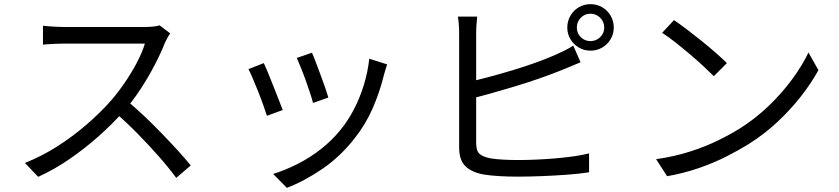

<svg xmlns="http://www.w3.org/2000/svg" viewBox="-20 -830 4040 925"><path d="M800 -669Q795 -663 787.5 -649.5Q780 -636 775 -625Q756 -576 725 -516.5Q694 -457 656 -399Q618 -341 576 -294Q521 -232 455 -173.5Q389 -115 316 -64.5Q243 -14 164 22L100 -45Q181 -77 255.5 -124.5Q330 -172 395.5 -228.5Q461 -285 512 -342Q546 -381 579.5 -429.5Q613 -478 639.5 -528.5Q666 -579 678 -620Q670 -620 640 -620Q610 -620 569 -620Q528 -620 483 -620Q438 -620 397 -620Q356 -620 326.5 -620Q297 -620 288 -620Q271 -620 249.5 -619Q228 -618 210.5 -617Q193 -616 187 -615V-706Q194 -705 212.5 -703.5Q231 -702 252 -701Q273 -700 288 -700Q299 -700 328 -700Q357 -700 397.5 -700Q438 -700 482 -700Q526 -700 566.5 -700Q607 -700 636 -700Q665 -700 674 -700Q699 -700 718.5 -702Q738 -704 749 -708ZM589 -347Q630 -313 673.5 -272Q717 -231 759 -187.5Q801 -144 837 -104.5Q873 -65 899 -33L829 27Q794 -21 745 -76.5Q696 -132 641.5 -187.5Q587 -243 532 -290Z M1483 -576Q1490 -561 1501 -531.5Q1512 -502 1524.5 -469Q1537 -436 1547 -406.5Q1557 -377 1562 -360L1488 -334Q1484 -351 1474.5 -380Q1465 -409 1453 -442.5Q1441 -476 1429 -505Q1417 -534 1410 -551ZM1845 -520Q1840 -505 1836.5 -492.5Q1833 -480 1830 -470Q1810 -388 1776 -309.5Q1742 -231 1688 -163Q1619 -75 1532.5 -16Q1446 43 1362 75L1296 8Q1354 -10 1413.5 -40Q1473 -70 1526.5 -112Q1580 -154 1621 -205Q1657 -249 1685.5 -304Q1714 -359 1733 -421Q1752 -483 1759 -547ZM1251 -526Q1259 -509 1271 -480Q1283 -451 1296.5 -416.5Q1310 -382 1322.5 -350.5Q1335 -319 1342 -300L1266 -272Q1260 -291 1248.5 -323.5Q1237 -356 1223 -391Q1209 -426 1196.5 -455Q1184 -484 1177 -497Z M2759 -697Q2759 -670 2778 -651Q2797 -632 2825 -632Q2852 -632 2871.5 -651Q2891 -670 2891 -697Q2891 -725 2871.5 -744.5Q2852 -764 2825 -764Q2797 -764 2778 -744.5Q2759 -725 2759 -697ZM2713 -697Q2713 -728 2728 -754Q2743 -780 2768.5 -795Q2794 -810 2825 -810Q2856 -810 2881.5 -795Q2907 -780 2922 -754Q2937 -728 2937 -697Q2937 -667 2922 -641.5Q2907 -616 2881.5 -601Q2856 -586 2825 -586Q2794 -586 2768.5 -601Q2743 -616 2728 -641.5Q2713 -667 2713 -697ZM2279 -750Q2277 -733 2275.5 -711.5Q2274 -690 2274 -669Q2274 -656 2274 -617.5Q2274 -579 2274 -525.5Q2274 -472 2274 -412.5Q2274 -353 2274 -298Q2274 -243 2274 -201.5Q2274 -160 2274 -141Q2274 -103 2290.5 -88.5Q2307 -74 2344 -67Q2368 -63 2403.5 -61Q2439 -59 2476 -59Q2516 -59 2562 -61Q2608 -63 2655.5 -67Q2703 -71 2745 -77Q2787 -83 2818 -91V0Q2775 7 2714.5 11.5Q2654 16 2590.5 18.5Q2527 21 2472 21Q2428 21 2385.5 18.5Q2343 16 2312 11Q2254 1 2223 -28.5Q2192 -58 2192 -119Q2192 -144 2192 -189Q2192 -234 2192 -292Q2192 -350 2192 -410.5Q2192 -471 2192 -525Q2192 -579 2192 -617.5Q2192 -656 2192 -669Q2192 -682 2191.5 -696Q2191 -710 2189.5 -724.5Q2188 -739 2186 -750ZM2237 -435Q2282 -445 2336.5 -459.5Q2391 -474 2447.5 -491Q2504 -508 2557.5 -527Q2611 -546 2654 -565Q2677 -575 2699 -586Q2721 -597 2742 -610L2777 -530Q2756 -521 2730.5 -510.5Q2705 -500 2683 -491Q2636 -472 2578.5 -452Q2521 -432 2460 -413.5Q2399 -395 2341.5 -379Q2284 -363 2237 -352Z M3227 -733Q3254 -715 3289 -688.5Q3324 -662 3360.5 -632.5Q3397 -603 3429 -575Q3461 -547 3482 -526L3419 -463Q3400 -482 3370 -510Q3340 -538 3304 -568.5Q3268 -599 3233 -626.5Q3198 -654 3170 -672ZM3141 -63Q3229 -76 3301.5 -99Q3374 -122 3434 -151Q3494 -180 3541 -209Q3618 -257 3683 -319.5Q3748 -382 3797 -449Q3846 -516 3875 -577L3923 -492Q3889 -430 3839 -366Q3789 -302 3726 -243Q3663 -184 3587 -136Q3537 -105 3477.5 -75Q3418 -45 3347.5 -20.5Q3277 4 3194 19Z"/></svg>

Font: Noto Sans KR
Style: Regular
Weight: 400
Designer: Ryoko NISHIZUKA  (kana, bopomofo & ideographs); Paul D. Hunt (Latin, Greek & Cyrillic); Sandoll Communications , Soo-you
Foundry: Adobe
Version: Version 2.004-H2;hotconv 1.0.118;makeotfexe 2.5.65603